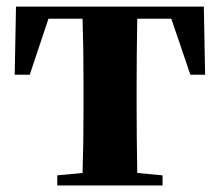

<svg xmlns="http://www.w3.org/2000/svg" viewBox="-20 -566 671 586"><path d="M502.9 -508.8H398.9Q397 -392.6 397 -308.1V-237.8Q397 -154.3 398.9 -38.1L476.1 -30.8V0H154.8V-30.8L231.9 -38.1Q234.9 -125.5 234.9 -237.8V-308.1Q234.9 -421.4 231.9 -508.8H127.9L70.8 -337.9H24.9L28.8 -545.9H602.1L606 -337.9H561Z"/></svg>

Font: Noto Serif JP Black
Style: Regular
Weight: 900
Designer: Ryoko NISHIZUKA  (kana & ideographs); Frank Grießhammer (Latin, Greek & Cyrillic); Wenlong ZHANG  (bopomofo); Sandoll Co
Foundry: Adobe Systems Incorporated
Version: Version 1.001;PS 1.001;hotconv 16.6.54;makeotf.lib2.5.65590